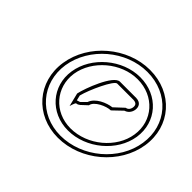

<svg xmlns="http://www.w3.org/2000/svg" viewBox="-117 -891 875 875"><g transform="rotate(45 320.5 -454.0)"><path d="M108 -454C86 -312 187 -196 332 -196C480 -196 616 -312 638 -454C660 -597 559 -712 411 -712C266 -712 130 -597 108 -454ZM123 -454C144 -588 272 -697 409 -697C549 -697 644 -588 623 -454C603 -321 474 -211 334 -211C197 -211 103 -321 123 -454ZM163 -454C146 -344 227 -252 341 -252C458 -252 567 -344 584 -454C601 -565 520 -657 403 -657C289 -657 180 -565 163 -454ZM178 -454C194 -556 295 -642 401 -642C510 -642 585 -556 569 -454C554 -353 452 -267 343 -267C237 -267 163 -353 178 -454ZM252 -401 268 -336C267 -332 276 -366 281 -366C288 -366 294 -370 299 -374L328 -401C332 -430 387 -455 415 -455L460 -498C475 -502 489 -516 492 -536C495 -557 486 -576 457 -577H352C311 -577 260 -441 252 -401ZM267 -403C279 -452 330 -562 349 -562H454C475 -561 479 -550 477 -536C474 -519 464 -513 454 -511L410 -470C377 -466 326 -445 313 -407L290 -384C287 -382 284 -381 283 -381C282 -381 275 -379 273 -378Z"/></g></svg>

Font: Ampere
Style: OuLnIta
Weight: 400
Version: Version 1